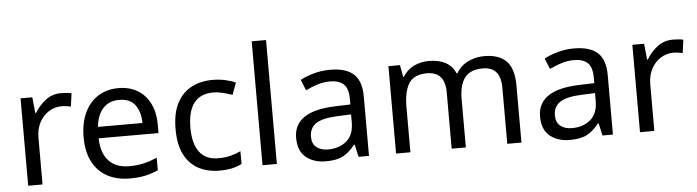

<svg xmlns="http://www.w3.org/2000/svg" viewBox="-47 -962 4260 1173"><g transform="rotate(-5 2082.5 -375.0)"><path d="M335 -546Q350 -546 367.5 -544.5Q385 -543 398 -540L387 -459Q374 -462 358.5 -464Q343 -466 329 -466Q288 -466 252 -443.5Q216 -421 194.5 -380.5Q173 -340 173 -286V0H85V-536H157L167 -438H171Q197 -482 238 -514Q279 -546 335 -546Z M685 -546Q754 -546 803.5 -516Q853 -486 879.5 -431.5Q906 -377 906 -304V-251H539Q541 -160 585.5 -112.5Q630 -65 710 -65Q761 -65 800.5 -74.5Q840 -84 882 -102V-25Q841 -7 801 1.5Q761 10 706 10Q630 10 571.5 -21Q513 -52 480.5 -113.5Q448 -175 448 -264Q448 -352 477.5 -415Q507 -478 560.5 -512Q614 -546 685 -546ZM684 -474Q621 -474 584.5 -433.5Q548 -393 541 -321H814Q813 -389 782 -431.5Q751 -474 684 -474Z M1257 10Q1186 10 1130.5 -19Q1075 -48 1043.5 -109Q1012 -170 1012 -265Q1012 -364 1045 -426Q1078 -488 1134.5 -517Q1191 -546 1263 -546Q1304 -546 1342 -537.5Q1380 -529 1404 -517L1377 -444Q1353 -453 1321 -461Q1289 -469 1261 -469Q1103 -469 1103 -266Q1103 -169 1141.5 -117.5Q1180 -66 1256 -66Q1300 -66 1333.5 -75Q1367 -84 1395 -97V-19Q1368 -5 1335.5 2.5Q1303 10 1257 10Z M1610 0H1522V-760H1610Z M1983 -545Q2081 -545 2128 -502Q2175 -459 2175 -365V0H2111L2094 -76H2090Q2055 -32 2016.5 -11Q1978 10 1910 10Q1837 10 1789 -28.5Q1741 -67 1741 -149Q1741 -229 1804 -272.5Q1867 -316 1998 -320L2089 -323V-355Q2089 -422 2060 -448Q2031 -474 1978 -474Q1936 -474 1898 -461.5Q1860 -449 1827 -433L1800 -499Q1835 -518 1883 -531.5Q1931 -545 1983 -545ZM2009 -259Q1909 -255 1870.5 -227Q1832 -199 1832 -148Q1832 -103 1859.5 -82Q1887 -61 1930 -61Q1998 -61 2043 -98.5Q2088 -136 2088 -214V-262Z M2929 -546Q3020 -546 3065 -499.5Q3110 -453 3110 -349V0H3023V-345Q3023 -472 2914 -472Q2836 -472 2802.5 -427Q2769 -382 2769 -296V0H2682V-345Q2682 -472 2572 -472Q2491 -472 2460 -422Q2429 -372 2429 -278V0H2341V-536H2412L2425 -463H2430Q2455 -505 2497.5 -525.5Q2540 -546 2588 -546Q2714 -546 2752 -456H2757Q2784 -502 2830.5 -524Q2877 -546 2929 -546Z M3479 -545Q3577 -545 3624 -502Q3671 -459 3671 -365V0H3607L3590 -76H3586Q3551 -32 3512.5 -11Q3474 10 3406 10Q3333 10 3285 -28.5Q3237 -67 3237 -149Q3237 -229 3300 -272.5Q3363 -316 3494 -320L3585 -323V-355Q3585 -422 3556 -448Q3527 -474 3474 -474Q3432 -474 3394 -461.5Q3356 -449 3323 -433L3296 -499Q3331 -518 3379 -531.5Q3427 -545 3479 -545ZM3505 -259Q3405 -255 3366.5 -227Q3328 -199 3328 -148Q3328 -103 3355.5 -82Q3383 -61 3426 -61Q3494 -61 3539 -98.5Q3584 -136 3584 -214V-262Z M4087 -546Q4102 -546 4119.5 -544.5Q4137 -543 4150 -540L4139 -459Q4126 -462 4110.5 -464Q4095 -466 4081 -466Q4040 -466 4004 -443.5Q3968 -421 3946.5 -380.5Q3925 -340 3925 -286V0H3837V-536H3909L3919 -438H3923Q3949 -482 3990 -514Q4031 -546 4087 -546Z"/></g></svg>

Font: Noto Sans Test
Style: Regular
Weight: 400
Version: Version 1.002; ttfautohint (v1.8.4.7-5d5b)